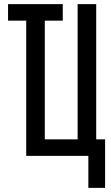

<svg xmlns="http://www.w3.org/2000/svg" viewBox="-20 -755 540 930"><path d="M408 155V0H107V-655H19V-735H284V-655H197V-80H356V-735H446V-80H489V155Z"/></svg>

Font: Iosevka SS18 Medium
Style: Regular
Weight: 500
Monospace: yes
Designer: Belleve Invis
Foundry: Belleve Invis
Version: Version 25.1.1; ttfautohint (v1.8.4)